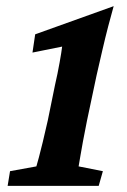

<svg xmlns="http://www.w3.org/2000/svg" viewBox="-20 -606 414 626"><path d="M263.7 -212.9Q255.9 -174.8 250.5 -145Q245.1 -115.2 241.7 -95.2Q238.3 -75.2 236.3 -63.5L315.4 -47.9L301.8 0H4.9L12.7 -47.9L98.6 -63.5Q101.6 -73.2 106.9 -93.3Q112.3 -113.3 119.6 -143.6Q127 -173.8 135.7 -212.9L159.2 -328.1Q168 -366.2 174.3 -401.9Q180.7 -437.5 182.6 -454.1L85.9 -434.6L94.7 -494.1L350.6 -585.9Q342.8 -558.6 333 -521Q323.2 -483.4 313.5 -441.4Q303.7 -399.4 294.9 -360.4Z"/></svg>

Font: Crimson Pro
Style: Bold Italic
Weight: 700
Italic angle: -12°
Designer: Jacques Le Bailly
Foundry: Baron von Fonthausen
Version: Version 1.003